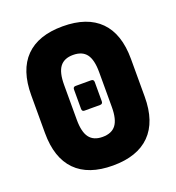

<svg xmlns="http://www.w3.org/2000/svg" viewBox="-124 -762 797 870"><g transform="rotate(-20 274.5 -327.5)"><path d="M237 -270Q225 -270 225 -283V-376Q225 -389 237 -389H312Q325 -389 325 -376V-283Q325 -270 312 -270ZM274 8Q156 8 95 -54Q34 -116 34 -236V-418Q34 -539 95 -601Q156 -663 274 -663Q392 -663 453.5 -601Q515 -539 515 -418V-236Q515 -116 453.5 -54Q392 8 274 8ZM274 -130Q318 -130 338.5 -157Q359 -184 359 -243V-411Q359 -471 338.5 -498Q318 -525 274 -525Q231 -525 210.5 -498Q190 -471 190 -411V-243Q190 -184 210.5 -157Q231 -130 274 -130Z"/></g></svg>

Font: Sofia Sans Condensed Black
Style: Regular
Weight: 900
Designer: Botio Nikoltchev, Ani Petrova
Foundry: lettersoup
Version: Version 4.101